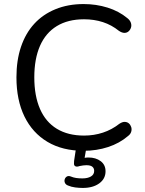

<svg xmlns="http://www.w3.org/2000/svg" viewBox="-20 -734 713 946"><path d="M392 9Q288 9 214 -35Q140 -79 100.5 -160Q61 -241 61 -353Q61 -437 83.5 -503.5Q106 -570 148.5 -616.5Q191 -663 253 -688.5Q315 -714 392 -714Q454 -714 510 -696.5Q566 -679 607 -645Q620 -635 624.5 -622.5Q629 -610 625.5 -598.5Q622 -587 613.5 -579.5Q605 -572 593 -572Q581 -572 566 -582Q530 -611 487 -625Q444 -639 394 -639Q315 -639 260 -605.5Q205 -572 177 -508Q149 -444 149 -353Q149 -262 177 -197.5Q205 -133 260 -99.5Q315 -66 394 -66Q443 -66 487 -80.5Q531 -95 568 -124Q583 -134 595 -133.5Q607 -133 615 -126Q623 -119 626.5 -108Q630 -97 626.5 -85Q623 -73 611 -64Q569 -28 512.5 -9.5Q456 9 392 9ZM388 192Q370 192 350.5 189.5Q331 187 315 180Q304 176 300 167Q296 158 299 149Q302 140 310 135.5Q318 131 330 136Q342 141 355.5 143Q369 145 386 145Q412 145 428 135.5Q444 126 444 108Q444 95 435 87.5Q426 80 406 80Q398 80 390.5 81Q383 82 373 84Q364 87 359 87Q354 87 349 84Q345 80 344.5 74.5Q344 69 345 59L357 -20H408L395 55L371 49Q383 46 394.5 44Q406 42 416 42Q452 42 476 60Q500 78 500 110Q500 147 469 169.5Q438 192 388 192Z"/></svg>

Font: Nunito ExtraLight
Style: Regular
Weight: 400
Version: Version 3.602